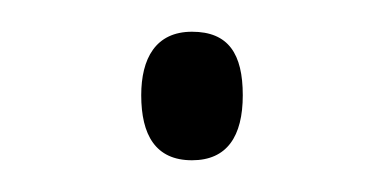

<svg xmlns="http://www.w3.org/2000/svg" viewBox="-20 -393 241 121"><path d="M69 -333C69 -308 78 -292 101 -292C123 -292 133 -307 133 -333C133 -359 124 -373 101 -373C78 -373 69 -356 69 -333Z"/></svg>

Font: Noto Sans Sinhala UI Condensed ExtraLight
Style: Regular
Weight: 200
Width: 3
Designer: Jelle Bosma - Monotype Design Team
Foundry: Monotype Imaging Inc.
Version: Version 2.006